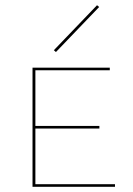

<svg xmlns="http://www.w3.org/2000/svg" viewBox="-20 -718 510 738"><path d="M195 -518 187 -525 353 -698 361 -691ZM422 -10V0H105V-458H402V-448H116V-234H362V-224H116V-10Z"/></svg>

Font: Ysabeau SC Hairline
Style: Regular
Weight: 100
Designer: Christian Thalmann (Catharsis Fonts)
Version: Version 0.003